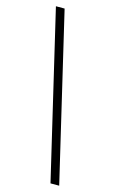

<svg xmlns="http://www.w3.org/2000/svg" viewBox="-142 -754 637 1062"><g transform="rotate(15 176.5 -223.0)"><path d="M39.1 -700.2H88.9L313.5 253.9H263.7Z"/></g></svg>

Font: Theano Didot
Style: Regular
Weight: 400
Designer: Alexey Kryukov
Version: Version 2.0